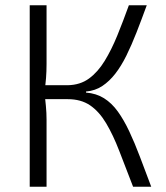

<svg xmlns="http://www.w3.org/2000/svg" viewBox="-20 -710 630 730"><path d="M538 -690Q518 -635 499 -586.5Q480 -538 460.5 -498.5Q441 -459 418.5 -430Q396 -401 369 -383Q342 -365 307 -362V-358Q346 -355 375.5 -336.5Q405 -318 428 -286Q451 -254 471.5 -210.5Q492 -167 512 -114Q532 -61 555 0H486Q457 -75 433.5 -136Q410 -197 383.5 -241.5Q357 -286 322.5 -309.5Q288 -333 237 -333L238 -386Q285 -387 318.5 -411.5Q352 -436 378 -478.5Q404 -521 426 -575Q448 -629 470 -690ZM157 -690V-467Q157 -438 155 -413Q153 -388 149 -361Q152 -333 154.5 -307Q157 -281 157 -255V0H93V-690ZM272 -386V-333H135V-386Z"/></svg>

Font: Exo 2 Light
Style: Regular
Weight: 300
Designer: Natanael Gama
Foundry: Natanael Gama
Version: Version 2.010